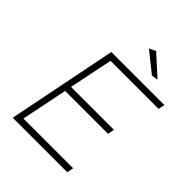

<svg xmlns="http://www.w3.org/2000/svg" viewBox="-248 -1024 1155 1155"><g transform="rotate(45 329.5 -447.0)"><path d="M651 -658H242L185 -379H550L542 -337H177L117 -42H540L532 0H68L208 -699H659ZM394 -894 522 -778 481 -771 353 -874Z"/></g></svg>

Font: Gontserrat ExtraLight
Style: Italic
Weight: 275
Italic angle: -11.3°
Designer: Julieta Ulanovsky
Foundry: Julieta Ulanovsky
Version: Version 6.001